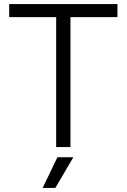

<svg xmlns="http://www.w3.org/2000/svg" viewBox="-20 -720 620 940"><path d="M255 -636H25V-700H555V-636H325V0H255ZM261 50H339L251 200H189Z"/></svg>

Font: PT Root UI
Style: Regular
Weight: 400
Designer: Vitaly Kuzmin
Foundry: ParaType Ltd.
Version: Version 2.001G